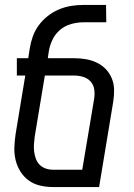

<svg xmlns="http://www.w3.org/2000/svg" viewBox="-20 -755 540 775"><path d="M380 0H194Q167 0 141.5 -6Q116 -12 96 -26.5Q76 -41 62.5 -62.5Q49 -84 43 -109Q37 -134 38 -160.5Q39 -187 43 -214L82 -450H48V-520H94L100 -559Q104 -584 112.5 -608Q121 -632 136.5 -653Q152 -674 173 -690.5Q194 -707 218 -717Q242 -727 266.5 -731Q291 -735 315 -735H408L409 -665H316Q292 -665 267 -658Q242 -651 222.5 -634.5Q203 -618 192 -595Q181 -572 177 -548L173 -520H280Q304 -520 327 -516Q350 -512 371 -502Q392 -492 407.5 -475.5Q423 -459 431.5 -438Q440 -417 440.5 -393Q441 -369 437 -344ZM193 -70H312L360 -356Q363 -375 360.5 -393.5Q358 -412 346 -425.5Q334 -439 316.5 -444.5Q299 -450 280 -450H161L120 -203Q118 -187 117 -172Q116 -157 118 -142Q120 -127 125 -113.5Q130 -100 140 -90Q150 -80 164 -75Q178 -70 193 -70Z"/></svg>

Font: Iosevka Oblique
Style: Regular
Weight: 400
Italic angle: -9°
Monospace: yes
Designer: Belleve Invis
Foundry: Belleve Invis
Version: Version 32.5.0; ttfautohint (v1.8.4)